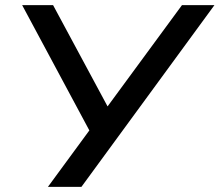

<svg xmlns="http://www.w3.org/2000/svg" viewBox="-20 -725 852 745"><path d="M166 0 337 -233 339 -196 66 -705H186L405 -298H387L686 -705H812L296 0Z"/></svg>

Font: Nunito Sans 10pt SemiExpanded SemiBold
Style: Italic
Weight: 600
Width: 6
Italic angle: -9°
Designer: Vernon Adams
Foundry: Vernon Adams
Version: Version 3.101;gftools[0.9.27]